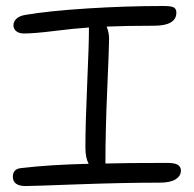

<svg xmlns="http://www.w3.org/2000/svg" viewBox="-20 -665 647 641"><path d="M65.9 -43.9Q22.9 -43.9 22.9 -75.2Q22.9 -101.6 51.8 -104Q146.5 -115.2 275.9 -118.2Q265.1 -138.7 265.1 -171.9Q265.1 -249 271 -383.1Q276.9 -517.1 276.9 -564V-573.2Q226.1 -569.8 160.4 -561.5Q94.7 -553.2 59.1 -553.2Q44.4 -553.2 34.7 -560.5Q24.9 -567.9 24.9 -581.1Q24.9 -591.8 33.9 -601.6Q43 -611.3 64 -615.2Q141.1 -628.4 270.3 -636.7Q399.4 -645 525.9 -645Q550.8 -645 559.8 -640.4Q568.8 -635.7 568.8 -623Q568.8 -579.1 494.1 -579.1Q400.4 -579.1 335.9 -576.2Q344.2 -557.1 344.2 -535.2Q344.2 -509.8 338.1 -369.6Q332 -229.5 332 -124V-119.1Q397 -121.1 538.1 -121.1Q564 -121.1 574 -114.5Q584 -107.9 584 -95.2Q584 -77.6 566.4 -66.4Q548.8 -55.2 513.2 -55.2Q394 -55.2 240 -49.6Q85.9 -43.9 65.9 -43.9Z"/></svg>

Font: Shantell Sans Irregular
Style: Regular
Weight: 300
Designer: Stephen Nixon, Anya Danilova, Shantell Martin
Foundry: Arrow Type
Version: Version 1.006;[9816181b4]